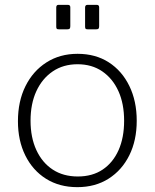

<svg xmlns="http://www.w3.org/2000/svg" viewBox="-20 -762 638 792"><path d="M299 10Q225 10 170 -24.5Q115 -59 84.5 -120.5Q54 -182 54 -262Q54 -344 85 -406.5Q116 -469 171.5 -504.5Q227 -540 300 -540Q374 -540 428.5 -505Q483 -470 513.5 -407.5Q544 -345 544 -264Q544 -183 513.5 -121.5Q483 -60 428 -25Q373 10 299 10ZM301 -34Q361 -34 403.5 -62.5Q446 -91 469 -142.5Q492 -194 492 -264Q492 -334 468.5 -386Q445 -438 402 -467.5Q359 -497 300 -497Q241 -497 197.5 -467.5Q154 -438 130 -386Q106 -334 106 -264Q106 -195 130 -143Q154 -91 197.5 -62.5Q241 -34 301 -34ZM270 -732V-654Q270 -647 267.5 -644Q265 -641 257 -641H224Q216 -641 214 -643.5Q212 -646 212 -652V-731Q212 -742 221 -742H260Q270 -742 270 -732ZM389 -732V-654Q389 -647 386.5 -644Q384 -641 376 -641H343Q335 -641 333 -643.5Q331 -646 331 -652V-731Q331 -742 341 -742H379Q389 -742 389 -732Z"/></svg>

Font: Libre Franklin ExtraLight
Style: Regular
Weight: 250
Designer: Pablo Impallari, Rodrigo Fuenzalida, Nhung Nguyen
Foundry: Impallari Type
Version: Version 3.000